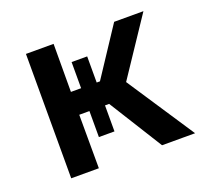

<svg xmlns="http://www.w3.org/2000/svg" viewBox="-92 -607 775 718"><g transform="rotate(-20 295.0 -247.5)"><path d="M76.5 0V-495H186.5L186 -304H226.5V-408H288.5V-304H301.5L427.5 -495H544L392.5 -268L569.5 0H438L305 -213H288.5V-109.5H226.5V-213H186L186.5 0Z"/></g></svg>

Font: Geologica
Style: Regular
Weight: 400
Designer: Sindre Bremnes, Frode Helland
Foundry: Monokrom Skriftforlag AS
Version: Version 1.010; ttfautohint (v1.8.4.7-5d5b);gftools[0.9.28]